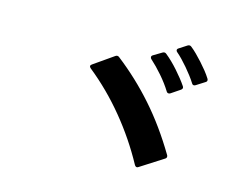

<svg xmlns="http://www.w3.org/2000/svg" viewBox="-88 -898 1176 908"><g transform="rotate(15 500.0 -444.5)"><path d="M644 -134Q638 -134 633 -142Q572 -254 491 -352.5Q410 -451 313 -529Q307 -534 307 -539Q307 -544 313 -548L409 -615Q414 -619 419 -619Q425 -619 429 -615Q528 -538 611.5 -443.5Q695 -349 767 -228Q770 -224 770 -219Q770 -212 763 -208L652 -137Q648 -134 644 -134ZM699 -510Q692 -510 688 -517Q667 -551 637 -585.5Q607 -620 579 -645Q574 -649 574 -655Q574 -661 581 -665L621 -689Q626 -692 630 -692Q636 -692 640 -688Q655 -676 671 -660.5Q687 -645 702 -628Q717 -611 731 -593.5Q745 -576 755 -561Q758 -557 758 -553Q758 -547 751 -542L708 -513Q704 -510 699 -510ZM804 -578Q798 -578 794 -585Q784 -601 771 -618Q758 -635 744 -651.5Q730 -668 715.5 -683Q701 -698 688 -709Q683 -713 683 -718Q683 -724 690 -728L727 -752Q732 -755 736 -755Q742 -755 746 -751Q760 -740 775 -725Q790 -710 805 -693.5Q820 -677 834 -659.5Q848 -642 858 -626Q861 -622 861 -617Q861 -611 854 -607L813 -581Q809 -578 804 -578Z"/></g></svg>

Font: LINE Seed JP_TTF Bold
Style: Regular
Weight: 700
Designer: LINE & Fontrix & Fontworks
Version: Version 1.009